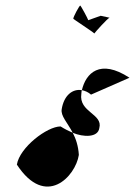

<svg xmlns="http://www.w3.org/2000/svg" viewBox="-20 -790 488 694"><path d="M41 -195C145 -36 253 -152 265 -230C263 -263 254 -289 243 -310C229 -316 213 -324 199 -333C150 -333 51 -257 41 -195ZM245 -722C245 -721 317 -674 321 -669C324 -674 369 -724 376 -726L344 -733L299 -717C298 -722 272 -770 270 -770C267 -770 244 -728 245 -722ZM203 -395C199 -371 223 -348 243 -310C281 -294 334 -292 339 -327C353 -379 264 -384 274 -451C275 -455 274 -460 276 -464C243 -470 211 -446 203 -395ZM276 -464C287 -462 299 -457 309 -448L448 -509C341 -579 290 -525 276 -464ZM321 -669C322 -669 321 -669 321 -669ZM377 -726C377 -726 376 -726 376 -726C376 -726 377 -726 377 -726Z"/></svg>

Font: Ampere
Style: SCUltCndIta
Weight: 400
Version: Version 1